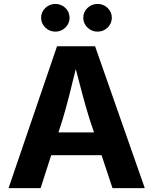

<svg xmlns="http://www.w3.org/2000/svg" viewBox="-20 -965 787 985"><path d="M23.9 0 272.5 -727.5H467.8L722.7 0H557.1L501 -168.9H242.7L188.5 0ZM279.8 -285.6H462.4L440.4 -351.1Q422.9 -406.7 405.3 -471.7Q387.7 -536.6 368.7 -610.8Q350.6 -535.6 334 -470.7Q317.4 -405.8 300.8 -351.1ZM264.2 -802.7Q233.9 -802.7 212.4 -823.7Q190.9 -844.7 190.9 -874Q190.9 -903.3 212.4 -924.1Q233.9 -944.8 264.2 -944.8Q294.4 -944.8 315.7 -924.1Q336.9 -903.3 336.9 -874Q336.9 -844.7 315.7 -823.7Q294.4 -802.7 264.2 -802.7ZM480.5 -802.7Q450.2 -802.7 428.7 -823.7Q407.2 -844.7 407.2 -874Q407.2 -903.3 428.7 -924.1Q450.2 -944.8 480.5 -944.8Q510.7 -944.8 532.2 -924.1Q553.7 -903.3 553.7 -874Q553.7 -844.7 532.2 -823.7Q510.7 -802.7 480.5 -802.7Z"/></svg>

Font: Inter-Bold
Style: Bold
Weight: 700
Designer: Rasmus Andersson
Foundry: rsms
Version: Version 4.000;git-a52131595